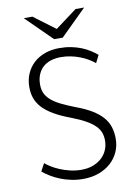

<svg xmlns="http://www.w3.org/2000/svg" viewBox="-99 -981 750 1055"><g transform="rotate(-10 275.5 -453.5)"><path d="M270.5 -333Q215.3 -353.5 177.7 -375.5Q140.1 -397.5 116.9 -422.4Q93.8 -447.3 83.7 -475.8Q73.7 -504.4 73.7 -538.6Q73.7 -579.1 88.4 -612.8Q103 -646.5 129.2 -670.7Q155.3 -694.8 191.9 -708Q228.5 -721.2 272.5 -721.2Q308.6 -721.2 338.9 -715.1Q369.1 -709 394.8 -698.7Q420.4 -688.5 441.4 -675Q462.4 -661.6 479.5 -647L458 -604.5Q442.9 -617.7 422.4 -629.6Q401.9 -641.6 377.9 -650.9Q354 -660.2 327.4 -665.5Q300.8 -670.9 273.4 -670.9Q241.2 -670.9 215.3 -662.4Q189.5 -653.8 171.6 -637.2Q153.8 -620.6 144 -596.4Q134.3 -572.3 134.3 -541.5Q134.3 -514.2 143.8 -493.2Q153.3 -472.2 174.1 -454.1Q194.8 -436 227.3 -419.9Q259.8 -403.8 305.2 -386.2Q356.9 -367.2 392.6 -345.7Q428.2 -324.2 450.4 -299.1Q472.7 -273.9 482.4 -243.9Q492.2 -213.9 492.2 -177.2Q492.2 -137.7 476.8 -103.5Q461.4 -69.3 433.3 -44.2Q405.3 -19 366 -4.6Q326.7 9.8 278.8 9.8Q243.7 9.8 211.4 2.9Q179.2 -3.9 151.4 -15.1Q123.5 -26.4 99.9 -40.8Q76.2 -55.2 58.1 -70.3L81.1 -113.3Q92.3 -103 112.3 -90.6Q132.3 -78.1 158.2 -67.1Q184.1 -56.2 214.6 -48.8Q245.1 -41.5 277.8 -41.5Q314.5 -41.5 343 -52.5Q371.6 -63.5 391.6 -82Q411.6 -100.6 422.1 -125.2Q432.6 -149.9 432.6 -177.2Q432.6 -200.2 426 -220Q419.4 -239.7 401.6 -258.5Q383.8 -277.3 352.3 -295.4Q320.8 -313.5 270.5 -333ZM109.4 -917H157.7L277.8 -827.1L398.4 -917H446.3L301.8 -774.4H253.9Z"/></g></svg>

Font: Ufes Sans Light
Style: Regular
Weight: 200
Designer: Ricardo Esteves & Thais Bronze
Foundry: ProDesignUfes - Ricardo Esteves, Thais Bronze (This is a derivative work, based on Roboto family, by Christian Robertson
Version: Version 2.0